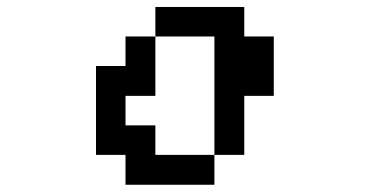

<svg xmlns="http://www.w3.org/2000/svg" viewBox="-20 -462 1040 540"><path d="M250 -26.4V-276.4H333V-359.4H417V-442.4H667V-359.4H750V-192.4H667V-26.4H583V-359.4H417V-192.4H333V-109.4H417V-26.4H583V57.6H333V-26.4Z"/></svg>

Font: KH Dot Dougenzaka 12
Style: Regular
Weight: 400
Designer: Original version for X68000 by Keitarou Hiraki (http://hp.vector.co.jp/authors/VA000874/) / TrueType conversion by Homem
Version: Version 1.00.20150527